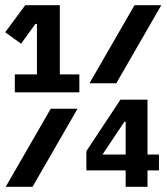

<svg xmlns="http://www.w3.org/2000/svg" viewBox="-21 -718 641 738"><path d="M36 -432H121V-626H115L60 -550L-1 -594L76 -698H209V-432H284V-363H36ZM496 -698H599L426 -398H323ZM174 -300H277L104 0H1ZM462 -63H311V-137L442 -335H546V-124H590V-63H546V0H462ZM462 -124V-250H457L373 -124Z"/></svg>

Font: Lilex Nerd Font
Style: Bold
Weight: 700
Designer: Mike Abbink, Paul van der Laan, Pieter van Rosmalen, Mikhael Khrustik
Foundry: Mikhael Khrustik
Version: Version 2.400; ttfautohint (v1.8.4.7-5d5b);Nerd Fonts 3.3.0